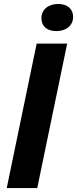

<svg xmlns="http://www.w3.org/2000/svg" viewBox="-20 -949 389 969"><path d="M14 0H168L319 -729H165ZM264 -792C315 -792 349 -821 349 -864C349 -903 321 -929 274 -929C223 -929 189 -900 189 -857C189 -818 216 -792 264 -792Z"/></svg>

Font: Mona Sans
Style: Bold Italic
Weight: 700
Italic angle: -11.7°
Designer: Deni Anggara
Foundry: GitHub
Version: Version 2.000;Glyphs 3.2.3 (3260)